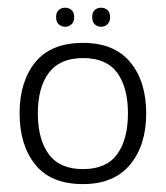

<svg xmlns="http://www.w3.org/2000/svg" viewBox="-20 -463 421 488"><path d="M351.6 -174.8Q351.6 -93.8 310.5 -44.4Q269.5 4.9 190.9 4.9Q109.4 4.9 69.6 -44.7Q29.8 -94.2 29.8 -175.3Q29.8 -255.4 69.6 -304.7Q109.4 -354 191.4 -354Q270 -354 310.8 -305.2Q351.6 -256.3 351.6 -174.8ZM76.2 -174.8Q76.2 -108.9 104 -71Q131.8 -33.2 190.9 -33.2Q250.5 -33.2 277.8 -71Q305.2 -108.9 305.2 -174.8Q305.2 -240.7 277.8 -278.1Q250.5 -315.4 191.4 -315.4Q132.3 -315.4 104.2 -278.1Q76.2 -240.7 76.2 -174.8ZM122.6 -419.4Q122.6 -432.1 129.4 -437.7Q136.2 -443.4 145.5 -443.4Q154.8 -443.4 161.6 -437.7Q168.5 -432.1 168.5 -419.4Q168.5 -407.2 161.6 -401.1Q154.8 -395 145.5 -395Q136.2 -395 129.4 -401.1Q122.6 -407.2 122.6 -419.4ZM214.4 -419.4Q214.4 -432.1 220.9 -437.7Q227.5 -443.4 236.8 -443.4Q246.1 -443.4 252.9 -437.7Q259.8 -432.1 259.8 -419.4Q259.8 -407.2 252.9 -401.1Q246.1 -395 236.8 -395Q227.5 -395 220.9 -401.1Q214.4 -407.2 214.4 -419.4Z"/></svg>

Font: NotoSansOldHungarianUI
Style: Regular
Weight: 400
Designer: Monotype Design Team
Foundry: Monotype Imaging Inc.
Version: Version 1001.000; ttfautohint (v1.8.4.7-5d5b)